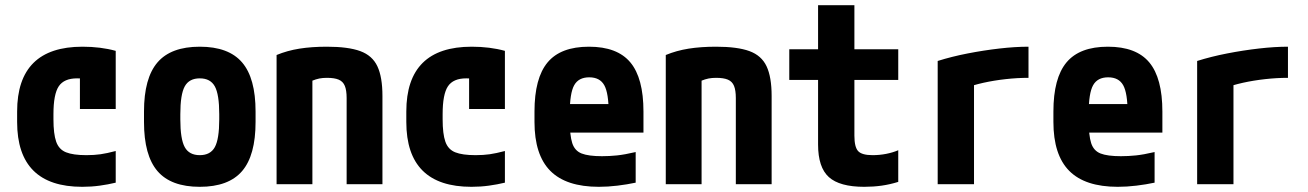

<svg xmlns="http://www.w3.org/2000/svg" viewBox="-20 -710 5040 740"><path d="M297 10Q46 10 46 -240V-280Q46 -530 298 -530Q368 -530 426 -514V-290H288V-495L360 -390Q342 -398 320.5 -403Q299 -408 277 -408Q227 -408 206.5 -377.5Q186 -347 186 -270V-250Q186 -194 196.5 -164Q207 -134 234.5 -123Q262 -112 313 -112Q343 -112 367.5 -115.5Q392 -119 426 -128V-6Q397 1 364.5 5.5Q332 10 297 10Z M750 10Q639 10 587 -50.5Q535 -111 535 -240V-280Q535 -409 587 -469.5Q639 -530 750 -530Q861 -530 913 -469.5Q965 -409 965 -280V-240Q965 -111 913 -50.5Q861 10 750 10ZM750 -112Q791 -112 808 -143Q825 -174 825 -250V-270Q825 -346 808 -377Q791 -408 750 -408Q709 -408 692 -377Q675 -346 675 -270V-250Q675 -174 692 -143Q709 -112 750 -112Z M1046 -498Q1087 -515 1134 -522.5Q1181 -530 1240 -530Q1322 -530 1368.5 -513Q1415 -496 1434.5 -454.5Q1454 -413 1454 -340V0H1316V-332Q1316 -362 1309 -379Q1302 -396 1285.5 -403Q1269 -410 1240 -410Q1224 -410 1211 -407.5Q1198 -405 1181 -398Q1164 -391 1136 -376L1184 -462V0H1046Z M1797 10Q1546 10 1546 -240V-280Q1546 -530 1798 -530Q1868 -530 1926 -514V-290H1788V-495L1860 -390Q1842 -398 1820.5 -403Q1799 -408 1777 -408Q1727 -408 1706.5 -377.5Q1686 -347 1686 -270V-250Q1686 -194 1696.5 -164Q1707 -134 1734.5 -123Q1762 -112 1813 -112Q1843 -112 1867.5 -115.5Q1892 -119 1926 -128V-6Q1897 1 1864.5 5.5Q1832 10 1797 10Z M2288 10Q2162 10 2101 -51.5Q2040 -113 2040 -240V-280Q2040 -409 2090.5 -469.5Q2141 -530 2250 -530Q2359 -530 2409.5 -469.5Q2460 -409 2460 -280V-199H2108V-309H2350L2326 -274Q2326 -351 2309 -381.5Q2292 -412 2251 -412Q2210 -412 2193 -381.5Q2176 -351 2176 -274V-246Q2176 -188 2185.5 -158.5Q2195 -129 2221.5 -118.5Q2248 -108 2300 -108Q2329 -108 2358 -111Q2387 -114 2430 -124V-6Q2397 1 2360 5.5Q2323 10 2288 10Z M2546 -498Q2587 -515 2634 -522.5Q2681 -530 2740 -530Q2822 -530 2868.5 -513Q2915 -496 2934.5 -454.5Q2954 -413 2954 -340V0H2816V-332Q2816 -362 2809 -379Q2802 -396 2785.5 -403Q2769 -410 2740 -410Q2724 -410 2711 -407.5Q2698 -405 2681 -398Q2664 -391 2636 -376L2684 -462V0H2546Z M3311 10Q3216 10 3174.5 -27.5Q3133 -65 3133 -153V-402H3022V-520H3133V-690H3273V-520H3442V-402H3273V-187Q3273 -143 3287.5 -127.5Q3302 -112 3343 -112Q3370 -112 3395.5 -117Q3421 -122 3442 -131V-9Q3410 1 3378 5.5Q3346 10 3311 10Z M3594 -475Q3648 -492 3709.5 -504Q3771 -516 3832 -523Q3893 -530 3944 -530V-410Q3901 -410 3856 -405Q3811 -400 3770.5 -391Q3730 -382 3699 -370L3734 -435V0H3594Z M4288 10Q4162 10 4101 -51.5Q4040 -113 4040 -240V-280Q4040 -409 4090.5 -469.5Q4141 -530 4250 -530Q4359 -530 4409.5 -469.5Q4460 -409 4460 -280V-199H4108V-309H4350L4326 -274Q4326 -351 4309 -381.5Q4292 -412 4251 -412Q4210 -412 4193 -381.5Q4176 -351 4176 -274V-246Q4176 -188 4185.5 -158.5Q4195 -129 4221.5 -118.5Q4248 -108 4300 -108Q4329 -108 4358 -111Q4387 -114 4430 -124V-6Q4397 1 4360 5.5Q4323 10 4288 10Z M4594 -475Q4648 -492 4709.5 -504Q4771 -516 4832 -523Q4893 -530 4944 -530V-410Q4901 -410 4856 -405Q4811 -400 4770.5 -391Q4730 -382 4699 -370L4734 -435V0H4594Z"/></svg>

Font: M PLUS Code Latin
Style: Bold
Weight: 700
Designer: Coji Morishita
Foundry: UNDERFOREST DESIGN
Version: Version 1.002; ttfautohint (v1.8.3)